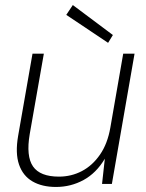

<svg xmlns="http://www.w3.org/2000/svg" viewBox="-20 -730 581 762"><path d="M202 12Q147 12 109 -10Q71 -32 55.5 -77Q40 -122 52 -191L109 -517H154L98 -198Q83 -110 111 -69.5Q139 -29 214 -29Q263 -29 305 -51Q347 -73 377 -116.5Q407 -160 418 -224L469 -517H514L424 0H385L396 -100Q362 -43 311.5 -15.5Q261 12 202 12ZM409 -560 243 -671 269 -710 428 -591Z"/></svg>

Font: DM Sans 11pt ExtraLight
Style: Italic
Weight: 250
Italic angle: -10°
Version: Version 4.004;gftools[0.9.30]